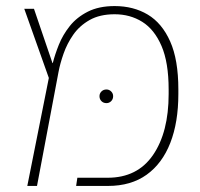

<svg xmlns="http://www.w3.org/2000/svg" viewBox="-20 -613 658 633"><path d="M70 0 141 -356 60 -584H92L153 -405H154Q161 -433 174 -465.5Q187 -498 210 -527Q233 -556 269.5 -574.5Q306 -593 358 -593Q420 -593 467 -565Q514 -537 541 -476.5Q568 -416 568 -318V-303Q568 -210 541.5 -142Q515 -74 463.5 -37Q412 0 336 0H231L235 -27H335Q433 -27 484.5 -102Q536 -177 536 -303V-318Q536 -407 512.5 -461.5Q489 -516 449 -541Q409 -566 358 -566Q309 -566 275.5 -547Q242 -528 221.5 -498.5Q201 -469 189.5 -436Q178 -403 173 -376L102 0ZM331 -273Q321 -273 314.5 -279.5Q308 -286 308 -296Q308 -305 314.5 -311.5Q321 -318 331 -318Q340 -318 346.5 -311.5Q353 -305 353 -296Q353 -286 346.5 -279.5Q340 -273 331 -273Z"/></svg>

Font: Noto Sans Hebrew Light
Style: Regular
Weight: 100
Version: Version 3.000